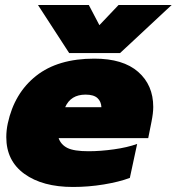

<svg xmlns="http://www.w3.org/2000/svg" viewBox="-20 -728 702 763"><path d="M131 -708H333L375 -628L451 -708H662L457 -517H255ZM5 -183Q5 -210 11 -238Q37 -358 123.5 -426.5Q210 -495 355 -495Q469 -495 529 -442.5Q589 -390 589 -303Q589 -279 582 -244L569 -179H213Q222 -153 248 -140Q274 -127 332 -127Q379 -127 432.5 -134.5Q486 -142 525 -156L496 -21Q453 -5 392.5 5Q332 15 270 15Q149 15 77 -37Q5 -89 5 -183ZM383 -302Q382 -325 367 -338.5Q352 -352 320 -352Q261 -352 239 -302Z"/></svg>

Font: Prompt Black
Style: Italic
Weight: 900
Italic angle: -12°
Designer: Katatrad Team
Foundry: CadsonDemak
Version: Version 1.001